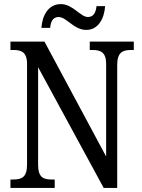

<svg xmlns="http://www.w3.org/2000/svg" viewBox="-20 -917 695 937"><path d="M401 -771C460 -771 489 -827 493 -887H451C448 -860 439 -834 409 -834C372 -834 336 -897 277 -897C215 -897 186 -840 182 -781H225C227 -808 236 -834 266 -834C305 -834 340 -771 401 -771ZM31 0H247V-41H232C193 -41 166 -50 166 -113V-589L486 0H552V-601C552 -662 580 -673 618 -673H633V-714H418V-673H431C470 -673 498 -663 498 -605V-153L197 -714H31V-673H45C83 -673 112 -664 112 -605V-113C112 -50 84 -41 43 -41H31Z"/></svg>

Font: Noto Serif Lao Cond
Style: Regular
Weight: 400
Width: 3
Designer: Monotype Design Team
Foundry: Monotype Imaging Inc.
Version: Version 2.004